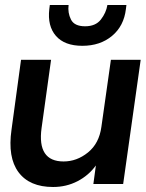

<svg xmlns="http://www.w3.org/2000/svg" viewBox="-20 -735 582 767"><path d="M192 12Q98 12 54 -47Q10 -106 26 -217L64 -496H184L146 -223Q128 -90 234 -90Q287 -90 331.5 -126Q376 -162 385 -228L423 -496H542L472 0H353L363 -74Q334 -34 289.5 -11Q245 12 192 12ZM309 -552Q238 -552 203.5 -591.5Q169 -631 177 -699L179 -715H254Q250 -684 263.5 -657Q277 -630 320 -630Q362 -630 383 -657Q404 -684 409 -715H485L483 -699Q475 -631 427.5 -591.5Q380 -552 309 -552Z"/></svg>

Font: Host Grotesk SemiBold
Style: Italic
Weight: 600
Italic angle: -8°
Designer: Doğukan Karapınar based on Poppins by Indian Type Foundry, Jonny Pinhorn
Foundry: Element Type
Version: Version 1.001; ttfautohint (v1.8.4.7-5d5b)